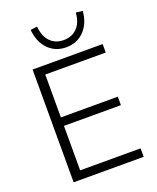

<svg xmlns="http://www.w3.org/2000/svg" viewBox="-168 -1031 920 1128"><g transform="rotate(-20 292.5 -466.5)"><path d="M93 0V-705H531V-652H153V-384H509V-331H153V-53H531V0ZM325 -760Q258 -760 213.5 -805Q169 -850 162 -928L204 -933Q209 -872 241 -838.5Q273 -805 325 -805Q377 -805 409.5 -838.5Q442 -872 446 -933L488 -928Q481 -850 436.5 -805Q392 -760 325 -760Z"/></g></svg>

Font: Mulish ExtraLight Light
Style: Regular
Weight: 300
Version: Version 3.603